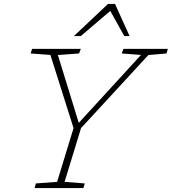

<svg xmlns="http://www.w3.org/2000/svg" viewBox="-20 -955 872 975"><path d="M696 -676 598 -683.5 607 -707H832.5L825.5 -683.5L733.5 -675.5L391.5 -304.5L308 -31.5L410.5 -23.5L403.5 0H155.5L162.5 -23.5L270 -31.5L353.5 -304.5L236 -676L135.5 -683.5L143 -707H390.5L381.5 -683.5L274 -675.5L380 -331ZM355.5 -772 528.5 -935H564L638 -772H611L540 -899.5L390.5 -772Z"/></svg>

Font: Newsreader Caption ExtraLight
Style: Italic
Weight: 275
Italic angle: -17°
Designer: Hugues Gentile
Foundry: Production Type
Version: Version 1.001